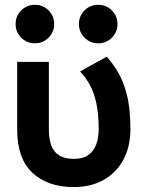

<svg xmlns="http://www.w3.org/2000/svg" viewBox="-20 -765 599 798"><path d="M183.1 -507.8H51.3V-228.3Q51.3 -105.7 115 -46.6Q178.7 12.5 286.6 12.5Q358.6 12.5 411.5 -17.7Q464.4 -47.9 493.2 -102.1Q522 -156.2 522 -228.3Q522 -313.7 507.4 -370.7Q492.9 -427.7 470.3 -465.3Q447.8 -502.9 423.3 -529.5L312.7 -468Q337.4 -442.4 354.6 -409.9Q371.8 -377.4 381 -333.4Q390.1 -289.3 390.1 -228.3Q390.1 -193.1 380 -165Q369.9 -137 347.2 -120.8Q324.5 -104.7 286.6 -104.7Q248.8 -104.7 226.1 -118.9Q203.4 -133.1 193.2 -160.6Q183.1 -188.2 183.1 -228.3ZM308.1 -665Q308.1 -631.6 331.4 -608.3Q354.7 -585 388.2 -585Q421.6 -585 444.9 -608.3Q468.3 -631.6 468.3 -665Q468.3 -698.5 444.9 -721.8Q421.6 -745.1 388.2 -745.1Q354.7 -745.1 331.4 -721.8Q308.1 -698.5 308.1 -665ZM44.9 -665Q44.9 -631.6 68.2 -608.3Q91.6 -585 125 -585Q158.4 -585 181.8 -608.3Q205.1 -631.6 205.1 -665Q205.1 -698.5 181.8 -721.8Q158.4 -745.1 125 -745.1Q91.6 -745.1 68.2 -721.8Q44.9 -698.5 44.9 -665Z"/></svg>

Font: Giphurs
Style: Regular
Weight: 400
Version: Version 2.010